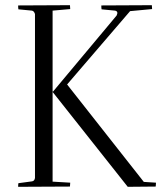

<svg xmlns="http://www.w3.org/2000/svg" viewBox="-20 -720 642 741"><path d="M566 -700Q566 -699 567 -685L482 -677L239 -394L535 -18L582 -15Q582 -14 581 0L473 1L184 -364L183 -365V-19L251 -15Q251 -14 250 0L50 1Q50 -8 51 -13L103 -20Q113 -21 115 -33V-666Q111 -678 103 -679L51 -684Q50 -690 50 -699L250 -700Q250 -699 251 -685L183 -679V-366L185 -367L430 -660Q438 -676 424 -679L372 -684Q371 -690 371 -699ZM183 -366V-365Z"/></svg>

Font: Antic Didone
Style: Regular
Weight: 400
Designer: Santiago Orozco
Foundry: Santiago Orozco
Version: Version 2.000